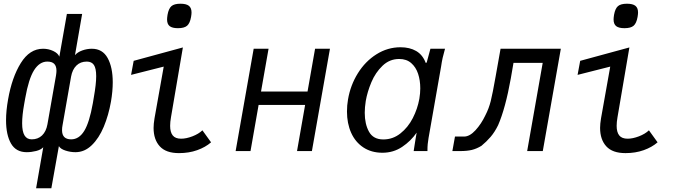

<svg xmlns="http://www.w3.org/2000/svg" viewBox="-20 -812 3640 1032"><path d="M212.5 -20.5Q200 -7 174.5 -0.5Q149 6 123.5 6Q66 6 39.2 -40.5Q12.5 -87 12.5 -165.5Q12.5 -216.5 23.5 -278Q44 -396 91.8 -473Q139.5 -550 211.5 -550Q240.5 -550 266 -538Q291.5 -526 299 -507.5L339.5 -737H421.5L383 -515.5Q396.5 -531.5 422 -540.8Q447.5 -550 473.5 -550Q531 -550 558.5 -500.2Q586 -450.5 586 -369.5Q586 -322 576.5 -266Q563.5 -192.5 537.8 -130.8Q512 -69 473.2 -31.5Q434.5 6 385.5 6Q358 6 331.5 -2.8Q305 -11.5 296.5 -26.5L256 200H174ZM99 -149.5Q99 -105.5 111.8 -84.2Q124.5 -63 150.5 -63Q184 -63 206 -84Q228 -105 235 -144L281 -406Q283.5 -422 283.5 -431.5Q283.5 -456.5 271.5 -468.8Q259.5 -481 234.5 -481Q192.5 -481 163.2 -434.8Q134 -388.5 115.5 -284L110 -253Q99 -192 99 -149.5ZM313.5 -112Q313.5 -63 362.5 -63Q404.5 -63 432.5 -108Q460.5 -153 479 -257L484.5 -290Q497 -360 497 -402.5Q497 -444.5 484.8 -462.8Q472.5 -481 446.5 -481Q412.5 -481 390.8 -459.8Q369 -438.5 362 -400L316 -138Q313.5 -126 313.5 -112Z M805.5 -124.5Q805.5 -146 810.5 -176L860 -454L684.5 -409.5L698.5 -485L963 -557L899 -181.5Q894.5 -156 894.5 -135.5Q894.5 -101.5 908.5 -84Q922.5 -66.5 953.5 -66.5Q981 -66.5 1014.2 -79.2Q1047.5 -92 1068 -111.5L1114.5 -47Q1084 -20.5 1039.8 -4.8Q995.5 11 942 11Q872 11 838.8 -25.5Q805.5 -62 805.5 -124.5ZM878 -707.5Q878 -716.5 880.5 -732.5Q886.5 -766 901.5 -779Q916.5 -792 950 -792Q981 -792 995.2 -780.8Q1009.5 -769.5 1009.5 -745Q1009.5 -736 1007 -721Q1001 -687 985.8 -673.8Q970.5 -660.5 936.5 -660.5Q906 -660.5 892 -671.5Q878 -682.5 878 -707.5Z M1343.5 -550H1423.5L1383 -320H1633L1673.5 -550H1753.5L1656.5 0H1576.5L1620 -248H1370L1326.5 0H1246.5Z M1845 -212.5Q1845 -246 1850.5 -277Q1863.5 -354 1903.5 -418.2Q1943.5 -482.5 2003.5 -520.2Q2063.5 -558 2133 -558Q2182 -558 2217 -537.8Q2252 -517.5 2268.5 -473.5L2273.5 -476L2293.5 -550H2372Q2364 -522 2359.2 -500.8Q2354.5 -479.5 2351 -455L2283.5 -70.5Q2280.5 -52 2279 -38Q2277.5 -24 2277.5 0H2203.5Q2205.5 -14.5 2208.5 -32.5Q2211.5 -50.5 2214.5 -70L2219.5 -99Q2188.5 -54 2141.5 -22.5Q2094.5 9 2035.5 9Q1976.5 9 1933.2 -19.5Q1890 -48 1867.5 -98.2Q1845 -148.5 1845 -212.5ZM2234 -281Q2239 -311 2239 -337Q2239 -380 2227.2 -415.5Q2215.5 -451 2190.2 -473Q2165 -495 2125.5 -495Q2074 -495 2036 -458.5Q1998 -422 1976.2 -370.2Q1954.5 -318.5 1946 -269.5Q1940.5 -234.5 1940.5 -206Q1940.5 -145 1963.5 -103.8Q1986.5 -62.5 2040.5 -62.5Q2091.5 -62.5 2132.2 -94.8Q2173 -127 2198.8 -177.2Q2224.5 -227.5 2234 -281Z M2425.5 -78H2474.5Q2504.5 -78 2535.8 -112Q2567 -146 2589 -192.5Q2607.5 -228 2617.8 -269Q2628 -310 2644 -401L2670.5 -550H2994.5L2897.5 0H2813.5L2897 -474H2740L2725.5 -390Q2696.5 -229 2657.5 -139.5Q2639.5 -102.5 2617 -76.2Q2594.5 -50 2567.5 -28Q2542 -12.5 2516.2 -6.2Q2490.5 0 2454 0H2411.5Z M3205.5 -124.5Q3205.5 -146 3210.5 -176L3260 -454L3084.5 -409.5L3098.5 -485L3363 -557L3299 -181.5Q3294.5 -156 3294.5 -135.5Q3294.5 -101.5 3308.5 -84Q3322.5 -66.5 3353.5 -66.5Q3381 -66.5 3414.2 -79.2Q3447.5 -92 3468 -111.5L3514.5 -47Q3484 -20.5 3439.8 -4.8Q3395.5 11 3342 11Q3272 11 3238.8 -25.5Q3205.5 -62 3205.5 -124.5ZM3278 -707.5Q3278 -716.5 3280.5 -732.5Q3286.5 -766 3301.5 -779Q3316.5 -792 3350 -792Q3381 -792 3395.2 -780.8Q3409.5 -769.5 3409.5 -745Q3409.5 -736 3407 -721Q3401 -687 3385.8 -673.8Q3370.5 -660.5 3336.5 -660.5Q3306 -660.5 3292 -671.5Q3278 -682.5 3278 -707.5Z"/></svg>

Font: JuliaMono
Style: Italic
Weight: 400
Italic angle: -9°
Monospace: yes
Designer: cormullion
Foundry: corm
Version: Version 0.057; ttfautohint (v1.8.4)